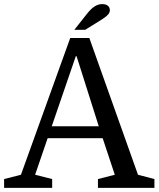

<svg xmlns="http://www.w3.org/2000/svg" viewBox="-27 -915 772 935"><path d="M388 -770 435 -799C487 -831 508 -844 508 -865C508 -884 494 -895 471 -895C447 -895 424 -883 396 -847L335 -770ZM450 -43V0H725V-43L645 -64L408 -730H315L75 -64L-7 -43V0H227V-43L144 -64L205 -242H473L532 -64ZM346 -641 454 -300H225L342 -641Z"/></svg>

Font: Domine
Style: Regular
Weight: 400
Designer: Pablo Impallari, Rodrigo Fuenzalida, Brenda Gallo
Foundry: Pablo Impallari, Rodrigo Fuenzalida, Brenda Gallo
Version: Version 2.000